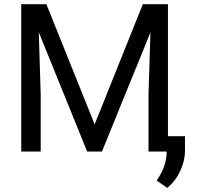

<svg xmlns="http://www.w3.org/2000/svg" viewBox="-20 -731 954 926"><path d="M436.5 -131.3 668.9 -710.9H790V0H696.3V-277.3L705.6 -574.7L471.7 0H400.4L167 -575.7L176.3 -277.3V0H82.5V-710.9H203.6ZM872.1 -74.2V-1.5Q872.1 43 849.6 92.5Q827.1 142.1 786.6 175.3L735.4 139.6Q782.2 74.2 783.7 5.9V-74.2Z"/></svg>

Font: Roboto21382017
Style: Regular
Weight: 400
Designer: Christian Robertson
Foundry: Google
Version: Version 2.138; 2017